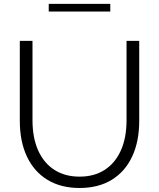

<svg xmlns="http://www.w3.org/2000/svg" viewBox="-20 -940 808 975"><path d="M540 -881.3H227.5V-920.4H540ZM687 -732.4V-327.1Q687 -220.7 650.6 -144Q614.3 -67.4 546.6 -26.4Q479 14.6 383.8 14.6Q289.6 14.6 221.7 -26.4Q153.8 -67.4 117.2 -144Q80.6 -220.7 80.6 -327.1V-732.4H145V-330.1Q145 -240.2 173.8 -176Q202.6 -111.8 256.3 -77.4Q310.1 -43 383.8 -43Q458.5 -43 511.7 -77.4Q564.9 -111.8 593.8 -176Q622.6 -240.2 622.6 -330.1V-732.4Z"/></svg>

Font: Kumbh Sans Light
Style: Regular
Weight: 300
Version: Version 1.004